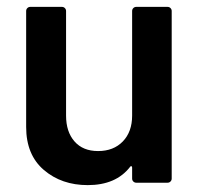

<svg xmlns="http://www.w3.org/2000/svg" viewBox="-20 -531 581 558"><path d="M376 -511H467Q472 -511 475.5 -507.5Q479 -504 479 -499V-12Q479 -7 475.5 -3.5Q472 0 467 0H376Q371 0 367.5 -3.5Q364 -7 364 -12V-44Q364 -47 362 -48Q360 -49 358 -46Q317 7 235 7Q159 7 107.5 -37Q56 -81 56 -162V-499Q56 -504 59.5 -507.5Q63 -511 68 -511H160Q165 -511 168.5 -507.5Q172 -504 172 -499V-195Q172 -148 196.5 -120Q221 -92 265 -92Q310 -92 337 -120Q364 -148 364 -195V-499Q364 -504 367.5 -507.5Q371 -511 376 -511Z"/></svg>

Font: Amber EN SemiBold
Style: Regular
Weight: 600
Designer: Jeremy Tribby
Foundry: Tribby Type
Version: Version 1.408 November 24, 2021